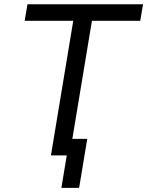

<svg xmlns="http://www.w3.org/2000/svg" viewBox="-20 -748 708 924"><path d="M98.6 -647.9 112.3 -727.5H668.5L654.8 -647.9H422.4L314.9 0H225.1L332.5 -647.9ZM275.4 156.2 301.3 0H265.1L277.8 -79.6H399.9L360.8 156.2Z"/></svg>

Font: Inter 24pt
Style: Italic
Weight: 400
Italic angle: -9.3988°
Designer: Rasmus Andersson
Foundry: rsms
Version: Version 4.001;git-66647c0bb